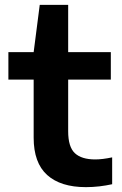

<svg xmlns="http://www.w3.org/2000/svg" viewBox="-20 -760 500 790"><path d="M333.5 10Q229.5 10 174 -40Q118.5 -90 118.5 -193.5V-432.5H14.5V-545.5H118.5L143.5 -740H260.5V-545.5H436V-432.5H260.5V-220Q260.5 -155.5 288 -129.8Q315.5 -104 372 -104Q401 -104 441.5 -112.5V-2Q416.5 3.5 388.8 6.8Q361 10 333.5 10Z"/></svg>

Font: Encode Sans Expanded Expanded SemiBold
Style: Regular
Weight: 600
Width: 7
Designer: Multiple Designers
Foundry: Impallari Type
Version: Version 3.000; ttfautohint (v1.8.3) -l 8 -r 50 -G 200 -x 14 